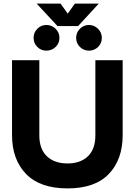

<svg xmlns="http://www.w3.org/2000/svg" viewBox="-20 -1034 751 1069"><path d="M184 -1014H317L357 -958L397 -1014H530L415 -889H300ZM167 -823Q167 -853 188 -874Q209 -895 238 -895Q268 -895 289.5 -874Q311 -853 311 -823Q311 -793 289.5 -772.5Q268 -752 238 -752Q209 -752 188 -772.5Q167 -793 167 -823ZM404 -823Q404 -853 425 -874Q446 -895 475 -895Q504 -895 525.5 -874Q547 -853 547 -823Q547 -793 526 -772.5Q505 -752 475 -752Q446 -752 425 -772.5Q404 -793 404 -823ZM47 -282V-699H199V-280Q199 -204 241 -164Q283 -124 356 -124Q428 -124 469.5 -164Q511 -204 511 -280V-699H663V-282Q663 -146 586 -65.5Q509 15 356 15Q203 15 125 -65.5Q47 -146 47 -282Z"/></svg>

Font: Prompt SemiBold
Style: Regular
Weight: 600
Designer: Katatrad Team
Foundry: CadsonDemak
Version: Version 1.001